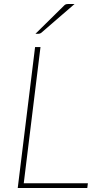

<svg xmlns="http://www.w3.org/2000/svg" viewBox="-20 -938 502 958"><path d="M418.5 -23.5 415.5 0H68.5L155 -703H182L98.5 -23.5ZM352 -918 185.5 -774Q179.5 -769.5 172.5 -769.5H157L298.5 -909Q303.5 -914.5 308.2 -916.2Q313 -918 321.5 -918Z"/></svg>

Font: Lato ExtraLight
Style: Italic
Weight: 275
Italic angle: -7°
Designer: Lukasz Dziedzic with Adam Twardoch and Botio Nikoltchev
Foundry: tyPoland Lukasz Dziedzic
Version: Version 2.015; 2015-08-06; http://www.latofonts.com/